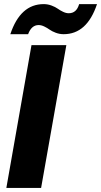

<svg xmlns="http://www.w3.org/2000/svg" viewBox="-20 -924 497 944"><path d="M11.2 0 134.8 -702.1H306.2L182.1 0ZM30.8 -755.9Q80.1 -903.8 194.8 -903.8Q214.8 -903.8 233.6 -896.7Q252.4 -889.6 263.9 -881.3Q275.4 -873 290 -866Q304.7 -858.9 317.9 -858.9Q356.4 -858.9 369.1 -903.8H457Q407.7 -755.9 293 -755.9Q272.9 -755.9 254.2 -762.9Q235.4 -770 223.9 -778.3Q212.4 -786.6 197.8 -793.7Q183.1 -800.8 169.9 -800.8Q134.8 -800.8 118.2 -755.9Z"/></svg>

Font: Poppins
Style: Bold Italic
Weight: 700
Italic angle: -10°
Designer: Ninad Kale (Devanagari), Jonny Pinhorn (Latin)
Foundry: Indian Type Foundry
Version: Version 3.200;PS 1.000;hotconv 16.6.54;makeotf.lib2.5.65590